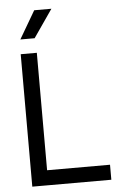

<svg xmlns="http://www.w3.org/2000/svg" viewBox="-61 -977 660 1021"><g transform="rotate(-5 268.5 -467.0)"><path d="M69.3 -707H155.3V0H69.3ZM153.3 -80.1H491.2V0H153.3ZM252.9 -933.6H161.1L74.2 -785.2H150.4Z"/></g></svg>

Font: Wanted Sans Variable
Style: Regular
Weight: 400
Designer: Original Design by Kil Hyung-jin and Kang Hanbin, Wanted Lab, Inc; Hangeul from Source Han Sans by Jang Soo-young and Ka
Foundry: Wanted Lab, Inc.
Version: Version 1.003;Glyphs 3.2 (3227)